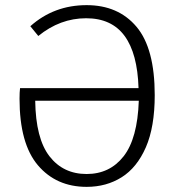

<svg xmlns="http://www.w3.org/2000/svg" viewBox="-20 -716 688 747"><path d="M317 11Q199 11 127.5 -73Q56 -157 56 -332Q56 -358 58 -373H519Q515 -508 464.5 -576.5Q414 -645 315 -645Q214 -645 129 -576L98 -614Q190 -696 317 -696Q440 -696 511 -612Q582 -528 582 -346Q582 -222 547.5 -143Q513 -64 453.5 -26.5Q394 11 317 11ZM317 -39Q407 -39 461 -108Q515 -177 520 -324H117Q119 -177 172.5 -108Q226 -39 317 -39Z"/></svg>

Font: Trujillo Light
Style: Regular
Weight: 300
Designer: Fira Sans original fonts by bBox Type GmbH, Carrois Corporate GbR, & Edenspiekermann AG / Changes by Cristiano Sobral
Foundry: Fira Sans original fonts by bBox Type GmbH, Carrois Corporate GbR, & Edenspiekermann AG / Changes by Cristiano Sobral
Version: Version 4.301;July 28, 2020;FontCreator 13.0.0.2655 64-bit